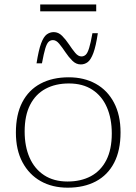

<svg xmlns="http://www.w3.org/2000/svg" viewBox="-20 -858 631 888"><path d="M292.5 -18.5Q354.5 -18.5 400.5 -43.2Q446.5 -68 471.8 -117.5Q497 -167 497 -240.5Q497 -310 474.2 -362Q451.5 -414 407.2 -443Q363 -472 298.5 -472Q236.5 -472 190.5 -447.2Q144.5 -422.5 119.2 -373Q94 -323.5 94 -250Q94 -181 116.8 -129Q139.5 -77 184 -47.8Q228.5 -18.5 292.5 -18.5ZM293 10Q222 10 168.2 -20.2Q114.5 -50.5 84 -107.5Q53.5 -164.5 53.5 -245Q53.5 -328 83 -385Q112.5 -442 167.5 -471.2Q222.5 -500.5 298 -500.5Q369 -500.5 423 -470.5Q477 -440.5 507.2 -383.2Q537.5 -326 537.5 -245.5Q537.5 -162.5 508 -105.5Q478.5 -48.5 423.5 -19.2Q368.5 10 293 10ZM432.5 -704.5Q423.5 -644 411.8 -612.8Q400 -581.5 385.8 -570.8Q371.5 -560 353.5 -560Q332 -560 314.8 -577Q297.5 -594 282.8 -616.2Q268 -638.5 254 -655.5Q240 -672.5 225 -672.5Q213.5 -672.5 205 -664.8Q196.5 -657 189.5 -634Q182.5 -611 174 -565H149Q158.5 -626 170 -657Q181.5 -688 196.2 -698.8Q211 -709.5 228.5 -709.5Q250 -709.5 267 -692.5Q284 -675.5 298.8 -653.2Q313.5 -631 327.5 -614Q341.5 -597 356.5 -597Q368 -597 376.5 -604.8Q385 -612.5 392.2 -635.8Q399.5 -659 407.5 -704.5ZM166 -805.5V-837.5H425V-805.5Z"/></svg>

Font: Newsreader 9pt ExtraLight
Style: Regular
Weight: 250
Designer: Hugues Gentile
Foundry: Production Type
Version: Version 1.003